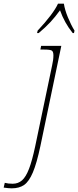

<svg xmlns="http://www.w3.org/2000/svg" viewBox="-157 -786 426 1046"><path d="M-137 236 -131 210Q-113 215 -88 215Q-58 215 -37 196.5Q-16 178 1 134Q18 90 35 10L127 -430Q134 -460 134 -484Q134 -505 125 -510.5Q116 -516 83 -516H63L67 -536H177L63 10Q43 104 22 153.5Q1 203 -25.5 221.5Q-52 240 -93 240Q-109 240 -137 236ZM48 -619Q134 -711 159 -766H191Q196 -733 212.5 -692.5Q229 -652 249 -619L246 -606H239Q194 -662 170 -730Q144 -694 117.5 -665.5Q91 -637 54 -606H45Z"/></svg>

Font: Noto Serif NarrowThin
Style: Italic
Weight: 250
Width: 4
Italic angle: -12°
Designer: Monotype Design Team
Foundry: Monotype Imaging Inc.
Version: Version 1.001